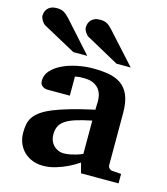

<svg xmlns="http://www.w3.org/2000/svg" viewBox="-134 -820 799 919"><g transform="rotate(15 265.5 -361.0)"><path d="M350.1 0 336.9 -49.8Q311 -32.2 282.7 -18.6Q257.8 -6.8 227.1 2.7Q196.3 12.2 163.1 12.2Q135.7 12.2 112.1 3.2Q88.4 -5.9 70.6 -22.7Q52.7 -39.6 42.5 -63.5Q32.2 -87.4 32.2 -117.2Q32.2 -139.6 35.9 -158.7Q39.6 -177.7 50.5 -194.1Q61.5 -210.4 82 -225.3Q102.5 -240.2 136.5 -254.4Q170.4 -268.6 219.7 -282.7Q269 -296.9 337.9 -312V-324.2Q337.9 -331.5 338.4 -337.4Q338.4 -344.2 338.9 -351.1Q339.4 -365.2 335.9 -381.6Q332.5 -397.9 322.3 -411.9Q312 -425.8 293.5 -434.8Q274.9 -443.8 245.1 -443.8Q234.9 -443.8 226.8 -443.4Q218.8 -442.9 213.4 -441.9Q207 -440.9 202.1 -439.9V-345.2H99.1Q86.4 -344.2 76.7 -347.7Q68.4 -350.6 61.3 -357.9Q54.2 -365.2 54.2 -380.9Q54.2 -408.7 74 -430.7Q93.8 -452.6 125.7 -468Q157.7 -483.4 197.5 -491.7Q237.3 -500 276.9 -500Q319.8 -500 355.5 -493.7Q391.1 -487.3 416.7 -469Q442.4 -450.7 456.3 -417.5Q470.2 -384.3 470.2 -330.1V-73.2Q470.2 -64 476.6 -57.4Q482.9 -50.8 492.2 -49.8L536.1 -46.9V0ZM336.9 -257.8Q288.6 -248 257.1 -237.8Q225.6 -227.5 207 -214.4Q188.5 -201.2 181.2 -184.3Q173.8 -167.5 173.8 -145Q173.8 -129.4 179 -116Q184.1 -102.5 193.6 -92.5Q203.1 -82.5 216.3 -76.7Q229.5 -70.8 245.1 -70.8Q261.2 -70.8 277.6 -74.2Q293.9 -77.6 307.1 -81.5Q322.8 -86.4 336.9 -92.8ZM164.6 -550.8 2.4 -639.2Q-2.9 -642.1 -7.6 -647.2Q-12.2 -652.3 -15.6 -658.2Q-19 -664.1 -21.2 -670.2Q-23.4 -676.3 -23.4 -681.2Q-23.4 -689.9 -20.5 -699.5Q-17.6 -709 -11 -716.6Q-4.4 -724.1 6.6 -729Q17.6 -733.9 33.7 -733.9Q43.9 -733.9 51.8 -732.4Q59.6 -731 66.9 -727.3Q74.2 -723.6 81.5 -717.5Q88.9 -711.4 97.7 -702.1L233.4 -550.8ZM378.4 -550.8 217.8 -639.2Q211.9 -642.1 207.3 -647.2Q202.6 -652.3 199 -658.2Q195.3 -664.1 193.4 -670.2Q191.4 -676.3 191.4 -681.2Q191.4 -689.9 194.3 -699.5Q197.3 -709 203.9 -716.6Q210.4 -724.1 221.4 -729Q232.4 -733.9 248.5 -733.9Q258.8 -733.9 266.6 -732.4Q274.4 -731 281.7 -727.3Q289.1 -723.6 296.1 -717.5Q303.2 -711.4 311.5 -702.1L448.7 -550.8Z"/></g></svg>

Font: Charis SIL Phon
Style: Bold
Weight: 700
Foundry: SIL International
Version: Version 5.000